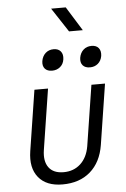

<svg xmlns="http://www.w3.org/2000/svg" viewBox="-65 -1055 730 1111"><g transform="rotate(-5 300.0 -499.5)"><path d="M253 10Q159 10 113.5 -46Q68 -102 83 -198L138 -550H217L162 -198Q152 -133 179 -96.5Q206 -60 265 -60Q324 -60 363.5 -96.5Q403 -133 414 -198L469 -550H548L493 -198Q477 -99 414.5 -44.5Q352 10 253 10ZM470 -651Q442 -651 428 -667Q414 -683 418 -711Q423 -740 442 -757Q461 -774 489 -774Q517 -774 530.5 -757Q544 -740 540 -711Q535 -683 516 -667Q497 -651 470 -651ZM250 -651Q222 -651 208 -667Q194 -683 198 -711Q203 -740 222 -757Q241 -774 269 -774Q296 -774 310 -757Q324 -740 320 -711Q316 -683 296.5 -667Q277 -651 250 -651ZM367 -869 275 -1009H360L447 -869Z"/></g></svg>

Font: JetBrains Mono NL Light
Style: Italic
Weight: 300
Italic angle: -9°
Designer: Philipp Nurullin, Konstantin Bulenkov
Foundry: JetBrains
Version: Version 2.304; ttfautohint (v1.8.4.7-5d5b)